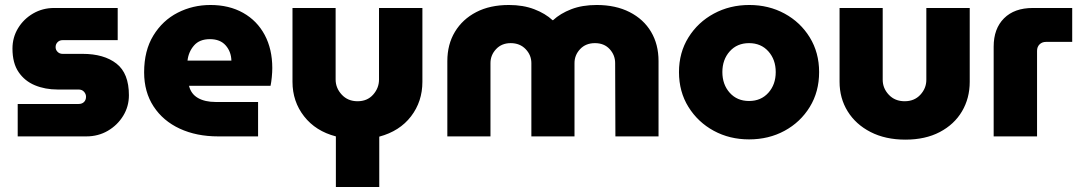

<svg xmlns="http://www.w3.org/2000/svg" viewBox="-20 -547 4333 770"><path d="M51 0V-130H295Q309 -130 317 -138Q325 -146 325 -159Q325 -170 317 -179Q309 -188 295 -188H211Q161 -188 120 -205Q79 -222 54.5 -258Q30 -294 30 -352Q30 -397 52.5 -434Q75 -471 113 -493Q151 -515 197 -515H452V-386H231Q219 -386 211 -378Q203 -370 203 -358Q203 -347 211 -339Q219 -331 231 -331H311Q397 -331 447 -292Q497 -253 497 -165Q497 -120 474 -82.5Q451 -45 412.5 -22.5Q374 0 326 0Z M855 0Q768 0 701 -31Q634 -62 596 -120Q558 -178 558 -257Q558 -344 595 -404.5Q632 -465 692.5 -496Q753 -527 824 -527Q899 -527 955 -495.5Q1011 -464 1041.5 -407Q1072 -350 1072 -274Q1072 -258 1070 -237.5Q1068 -217 1065 -203H738Q746 -170 774 -154Q802 -138 845 -138H1015V0ZM732 -304H908Q907 -340 885 -365Q863 -390 822 -390Q780 -390 758 -364.5Q736 -339 732 -304Z M1327 203V0Q1246 -21 1199.5 -80.5Q1153 -140 1153 -219V-515H1326V-228Q1326 -194 1350.5 -167.5Q1375 -141 1414 -141Q1453 -141 1476.5 -167.5Q1500 -194 1500 -228V-515H1674V-219Q1674 -140 1628.5 -80.5Q1583 -21 1501 1V203Z M1774 0V-302Q1774 -369 1804.5 -419.5Q1835 -470 1890 -498.5Q1945 -527 2021 -527Q2078 -527 2122.5 -510Q2167 -493 2196 -466H2198Q2227 -493 2271 -510Q2315 -527 2373 -527Q2449 -527 2505 -498.5Q2561 -470 2591 -419.5Q2621 -369 2621 -302V0H2448L2447 -294Q2447 -326 2425 -350Q2403 -374 2366 -374Q2329 -374 2306.5 -350Q2284 -326 2284 -294V0H2111V-294Q2111 -326 2088 -350Q2065 -374 2028 -374Q1992 -374 1969.5 -350Q1947 -326 1947 -294V0Z M2984 12Q2906 12 2842.5 -22.5Q2779 -57 2741 -118Q2703 -179 2703 -258Q2703 -336 2741 -397Q2779 -458 2843 -492.5Q2907 -527 2985 -527Q3063 -527 3126.5 -492.5Q3190 -458 3227.5 -397Q3265 -336 3265 -258Q3265 -179 3227.5 -118Q3190 -57 3126.5 -22.5Q3063 12 2984 12ZM2984 -142Q3032 -142 3061.5 -175Q3091 -208 3091 -258Q3091 -308 3061.5 -341Q3032 -374 2984 -374Q2936 -374 2906.5 -341Q2877 -308 2877 -258Q2877 -208 2906.5 -175Q2936 -142 2984 -142Z M3611 13Q3531 13 3471.5 -17.5Q3412 -48 3379.5 -100.5Q3347 -153 3347 -219V-515H3520V-227Q3520 -193 3544.5 -167Q3569 -141 3608 -141Q3647 -141 3671 -167Q3695 -193 3695 -227V-515H3869V-219Q3869 -153 3838 -100.5Q3807 -48 3749 -17.5Q3691 13 3611 13Z M3965 0V-360Q3965 -432 4006.5 -473.5Q4048 -515 4122 -515H4280V-379H4175Q4159 -379 4149 -369Q4139 -359 4139 -343V0Z"/></svg>

Font: MuseoModerno ExtraBold
Style: Regular
Weight: 800
Designer: Pablo Cosgaya, Héctor Gatti, Marcela Romero, and the Authors of The MuseoModerno Project.
Foundry: Omnibus-Type Team
Version: Version 1.001